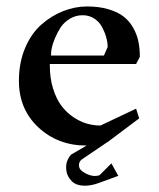

<svg xmlns="http://www.w3.org/2000/svg" viewBox="-20 -447 497 600"><path d="M236.3 50.8Q227.1 57.1 226.8 68.4Q226.6 79.6 234.4 85.9Q244.1 94.7 260 100.1Q275.9 105.5 291 100.6L328.1 63.5L349.6 102.5L291 124Q264.2 134.3 240.7 133.3Q217.3 132.3 204.1 119.1Q189.9 104.5 187.5 86.7Q185.1 68.8 189.7 56.9Q194.3 44.9 202.1 36.1L251 7.8H249Q161.1 7.8 100.1 -48.8Q39.1 -105.5 39.1 -194.3Q39.1 -251 58.3 -296.6Q77.6 -342.3 108.9 -369.9Q140.1 -397.5 177 -412.1Q213.9 -426.8 252 -426.8Q289.6 -426.8 318.6 -418.2Q347.7 -409.7 366 -395.5Q384.3 -381.3 396 -360.6Q407.7 -339.8 412.4 -317.9Q417 -295.9 417 -269.5L405.3 -247.1H135.7V-242.2Q135.7 -202.6 145.8 -170.4Q155.8 -138.2 171.6 -116.9Q187.5 -95.7 208.7 -81.3Q230 -66.9 251.2 -60.8Q272.5 -54.7 293.9 -54.7L405.3 -107.4L415 -77.1L321.3 -6.8ZM238.3 -399.4Q216.3 -399.4 198.2 -388.4Q180.2 -377.4 169.7 -361.6Q159.2 -345.7 151.9 -327.9Q144.5 -310.1 141.8 -297.1Q139.2 -284.2 139.6 -278.3V-273.4H304.7L316.4 -299.8Q316.4 -314 312 -330.1Q307.6 -346.2 299.1 -362.3Q290.5 -378.4 274.7 -388.9Q258.8 -399.4 238.3 -399.4Z"/></svg>

Font: Comprehension SemiBold
Style: Regular
Weight: 600
Designer: Alfredo Marco Pradil
Foundry: Alfredo Marco Pradil
Version: 1.0